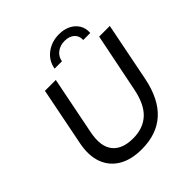

<svg xmlns="http://www.w3.org/2000/svg" viewBox="-235 -1062 1237 1237"><g transform="rotate(-45 384.0 -443.0)"><path d="M350 8Q254 8 190.5 -30Q127 -68 102 -137.5Q77 -207 96 -302L175 -700H274L195 -303Q173 -193 217 -137Q261 -81 360 -81Q453 -81 510 -134.5Q567 -188 589 -304L669 -700H766L686 -297Q655 -144 571 -68Q487 8 350 8ZM320 -757Q331 -820 380.5 -857Q430 -894 497 -894Q542 -894 576 -877Q610 -860 629 -829.5Q648 -799 645 -757H581Q583 -794 558.5 -816Q534 -838 492 -838Q451 -838 422 -816Q393 -794 387 -757Z"/></g></svg>

Font: Montserrat Thin Medium
Style: Italic
Weight: 500
Italic angle: -11.3°
Version: Version 9.000